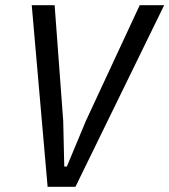

<svg xmlns="http://www.w3.org/2000/svg" viewBox="-20 -718 651 738"><path d="M163 0 102 -698H190L223 -253L227 -78H237L310 -253L517 -698H611L270 0Z"/></svg>

Font: IBM Plex Sans Cond Text
Style: Italic
Weight: 450
Width: 3
Italic angle: -11°
Designer: Mike Abbink, Paul van der Laan, Pieter van Rosmalen
Foundry: Bold Monday
Version: Version 1.3